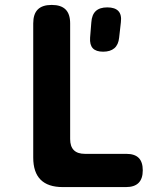

<svg xmlns="http://www.w3.org/2000/svg" viewBox="-20 -760 640 780"><path d="M235 0Q175 0 145 -30Q115 -60 115 -120V-665Q115 -703 133.5 -721.5Q152 -740 190 -740Q228 -740 246.5 -721.5Q265 -703 265 -665V-195Q265 -165 280 -150Q295 -135 325 -135H493Q527 -135 543.5 -118.5Q560 -102 560 -68Q560 -34 543 -17Q526 0 492 0ZM399 -550Q370 -550 357 -564Q344 -578 346 -607L351 -669Q353 -700 369 -715Q385 -730 416 -730Q447 -730 461 -715Q475 -700 471 -669L464 -607Q461 -578 444.5 -564Q428 -550 399 -550Z"/></svg>

Font: Maple Mono NL ExtraBold
Style: Regular
Weight: 800
Monospace: yes
Designer: subframe7536
Version: Version 7.000